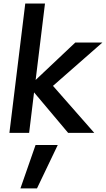

<svg xmlns="http://www.w3.org/2000/svg" viewBox="-20 -737 588 1065"><path d="M93.3 308.1 177.2 67.4H300.3L185.1 308.1ZM32.2 0 120.1 -717.3H229.5L177.7 -293.5L397.5 -501H547.9L273.9 -260.7L502.9 0H357.9L168.9 -224.6L141.6 0Z"/></svg>

Font: Muli
Style: Semi-BoldItalic
Weight: 600
Italic angle: -7°
Designer: Vernon Adams
Foundry: newtypography
Version: Version 2.0; ttfautohint (v1.00rc1.2-2d82) -l 8 -r 50 -G 200